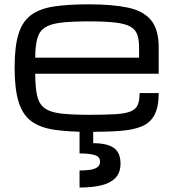

<svg xmlns="http://www.w3.org/2000/svg" viewBox="-20 -593 805 879"><path d="M706.5 -167Q706.5 -104 687.7 -67.9Q668.9 -31.7 630.4 -15.1Q591.8 1.5 532 6.1Q472.2 10.7 389.6 10.7Q295.4 10.7 229.7 1.2Q164.1 -8.3 123.8 -37.8Q83.5 -67.4 65.2 -126.5Q46.9 -185.5 46.9 -284.2Q46.9 -379.9 64.7 -437.5Q82.5 -495.1 122.6 -524.4Q162.6 -553.7 227.8 -563.5Q293 -573.2 387.2 -573.2Q495.1 -573.2 565.9 -558.1Q636.7 -543 671.6 -500.5Q706.5 -458 706.5 -376V-255.4H141.1Q141.6 -192.9 149.9 -155.3Q158.2 -117.7 183.1 -98.6Q208 -79.6 257.6 -73.5Q307.1 -67.4 389.6 -67.4Q463.9 -67.4 509.5 -70.3Q555.2 -73.2 578.9 -83.3Q602.5 -93.3 610.8 -113.3Q619.1 -133.3 619.1 -167ZM387.2 -495.1Q307.6 -495.1 259 -489.3Q210.4 -483.4 185.1 -466.6Q159.7 -449.7 150.6 -416.5Q141.6 -383.3 141.1 -329.1H616.7V-376Q616.7 -411.1 608.6 -434.3Q600.6 -457.5 577.1 -470.9Q553.7 -484.4 508.1 -489.7Q462.4 -495.1 387.2 -495.1ZM344.2 265.6V187.5Q366.7 187.5 388.2 185.1Q409.7 182.6 423.8 173.8Q438 165 438 146.5Q438 123.5 412.1 116.5Q386.2 109.4 344.2 109.4V-31.2H406.7V62.5Q469.2 62.5 500.5 83.7Q531.7 105 531.7 155.3Q531.7 197.8 508.1 221.9Q484.4 246.1 442.1 255.9Q399.9 265.6 344.2 265.6Z"/></svg>

Font: Michroma
Style: Regular
Weight: 400
Designer: Vernon Adams
Foundry: Vernon Adams
Version: Version 1.100; ttfautohint (v1.8.4.7-5d5b);gftools[0.9.29]